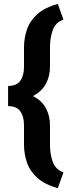

<svg xmlns="http://www.w3.org/2000/svg" viewBox="-20 -800 367 996"><path d="M309.1 94.7 279.8 176.3Q212.9 157.2 174.6 123.3Q136.2 89.4 120.4 44.7Q104.5 0 104.5 -51.3V-150.4Q104.5 -195.8 85.2 -222.7Q65.9 -249.5 22 -249.5V-354Q65.9 -354 85.2 -380.9Q104.5 -407.7 104.5 -453.1V-552.7Q104.5 -604 120.4 -648.7Q136.2 -693.4 174.6 -727.3Q212.9 -761.2 279.8 -779.8L309.1 -698.7Q268.1 -683.6 253.7 -644Q239.3 -604.5 239.3 -552.7V-453.1Q239.3 -404.8 218 -365Q196.8 -325.2 150.4 -301.8Q196.8 -278.8 218 -239Q239.3 -199.2 239.3 -150.4V-51.3Q239.3 0.5 253.7 39.8Q268.1 79.1 309.1 94.7Z"/></svg>

Font: Vazirmatn UI FD ExtraBold
Style: Regular
Weight: 800
Designer: Saber Rastikerdar
Foundry: Saber Rastikerdar
Version: Version 33.003